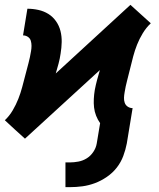

<svg xmlns="http://www.w3.org/2000/svg" viewBox="-34 -556 654 792"><path d="M254 216H236V114H254Q271 114 289.5 110.5Q308 107 324 97Q340 87 351 70.5Q362 54 365 36L379 -48Q369 -62 362.5 -78.5Q356 -95 354 -112.5Q352 -130 353 -148.5Q354 -167 357 -185Q361 -206 366.5 -226.5Q372 -247 378 -267L69 16L27 -22L-14 -60Q5 -78 18.5 -101Q32 -124 41.5 -148Q51 -172 57.5 -196.5Q64 -221 70.5 -246Q77 -271 83.5 -295.5Q90 -320 94 -345Q96 -356 96 -367Q96 -378 93 -388Q90 -398 81 -404Q72 -410 61 -410L79 -520Q102 -520 124.5 -515Q147 -510 165.5 -498.5Q184 -487 197 -468.5Q210 -450 215.5 -428Q221 -406 220.5 -382.5Q220 -359 216 -335Q213 -314 207.5 -293.5Q202 -273 196 -253L504 -536L546 -498L588 -460Q569 -442 555 -419Q541 -396 531.5 -372Q522 -348 515.5 -323.5Q509 -299 503 -274Q497 -249 490.5 -224.5Q484 -200 480 -175Q478 -164 477.5 -153Q477 -142 480.5 -132Q484 -122 493 -116Q502 -110 513 -110L489 36Q484 62 474.5 87.5Q465 113 448 135Q431 157 407 173.5Q383 190 357.5 199.5Q332 209 306 212.5Q280 216 254 216Z"/></svg>

Font: Iosevka Etoile Extrabold
Style: Italic
Weight: 800
Italic angle: -9°
Designer: Belleve Invis
Foundry: Belleve Invis
Version: Version 22.1.2; ttfautohint (v1.8.4)